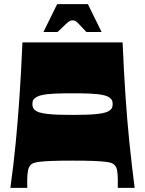

<svg xmlns="http://www.w3.org/2000/svg" viewBox="-20 -904 698 924"><path d="M30 0Q45 -108 55.5 -215.5Q66 -323 74 -441.5Q82 -560 88 -700H570Q576 -560 584 -441.5Q592 -323 603 -215.5Q614 -108 628 0H547Q547 -10 547 -19.5Q547 -29 547 -39Q547 -64 543.5 -84.5Q540 -105 525 -115Q521 -118 513.5 -120.5Q506 -123 486.5 -125.5Q467 -128 429.5 -129.5Q392 -131 329 -131Q266 -131 228.5 -129.5Q191 -128 171.5 -125.5Q152 -123 144.5 -120.5Q137 -118 133 -115Q119 -105 115 -84.5Q111 -64 111 -39Q111 -29 111 -19.5Q111 -10 111 0ZM329 -351Q365 -351 395 -352Q425 -353 448.5 -355.5Q472 -358 488 -363Q504 -368 513 -377Q518 -382 520 -387.5Q522 -393 522 -403Q522 -408 521.5 -412Q521 -416 520 -419Q519 -422 517 -424.5Q515 -427 513 -429Q502 -441 476.5 -446.5Q451 -452 413.5 -453.5Q376 -455 329 -455Q282 -455 244.5 -453.5Q207 -452 182 -446.5Q157 -441 145 -429Q143 -427 141 -424.5Q139 -422 138 -419Q137 -416 136.5 -412Q136 -408 136 -403Q136 -393 138.5 -387.5Q141 -382 145 -377Q154 -368 170 -363Q186 -358 209.5 -355.5Q233 -353 263 -352Q293 -351 329 -351ZM189 -750 255 -884H403L469 -750H396Q370 -778 358.5 -789.5Q347 -801 342 -803.5Q337 -806 329 -806Q322 -806 316.5 -803.5Q311 -801 298.5 -789.5Q286 -778 257 -750Z"/></svg>

Font: Ojuju ExtraLight ExtraBold
Style: Regular
Weight: 800
Version: Version 1.000